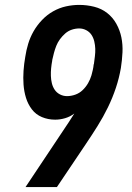

<svg xmlns="http://www.w3.org/2000/svg" viewBox="-20 -763 540 783"><path d="M212 0H84L236 -228Q248 -246 260 -264Q272 -282 283 -300Q266 -287 245.5 -281Q225 -275 205 -275Q176 -275 151 -285.5Q126 -296 110 -317Q94 -338 86 -364Q78 -390 76 -418Q74 -446 76 -474.5Q78 -503 83 -531Q87 -558 95 -584.5Q103 -611 117 -635.5Q131 -660 151.5 -681.5Q172 -703 197 -717Q222 -731 249 -737Q276 -743 303 -743Q334 -743 364 -735.5Q394 -728 417 -710Q440 -692 454.5 -666Q469 -640 475 -610.5Q481 -581 479.5 -549.5Q478 -518 473 -486Q466 -445 452.5 -404.5Q439 -364 420 -325Q401 -286 377.5 -248.5Q354 -211 329 -174ZM253 -371Q270 -371 287 -377Q304 -383 317 -395.5Q330 -408 339 -423.5Q348 -439 353 -456Q356 -467 358.5 -478Q361 -489 362 -500L363 -502Q365 -518 367 -533.5Q369 -549 368.5 -564Q368 -579 364.5 -594Q361 -609 353 -621Q345 -633 331.5 -640Q318 -647 303 -647Q288 -647 273 -642Q258 -637 246 -626.5Q234 -616 224.5 -603Q215 -590 209.5 -576Q204 -562 200 -547Q196 -532 193 -518V-516Q190 -500 188.5 -484.5Q187 -469 187.5 -453.5Q188 -438 191.5 -423.5Q195 -409 203 -397Q211 -385 224.5 -378Q238 -371 253 -371Z"/></svg>

Font: Iosevka Oblique
Style: Bold
Weight: 700
Italic angle: -9°
Monospace: yes
Designer: Belleve Invis
Foundry: Belleve Invis
Version: Version 32.5.0; ttfautohint (v1.8.4)